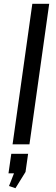

<svg xmlns="http://www.w3.org/2000/svg" viewBox="-20 -760 297 1011"><path d="M239.1 -740 135.1 0H46.2L150.2 -740ZM128 50 114.4 145.4 61.4 231 27.5 219.4 75.8 96.3 104.4 152.8H24.7L39.4 50Z"/></svg>

Font: Pathway Extreme 8pt Thin
Style: Italic
Weight: 100
Italic angle: -8°
Designer: Eduardo Rodriguez Tunni
Foundry: Eduardo Rodriguez Tunni
Version: Version 1.000